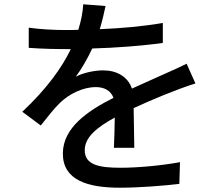

<svg xmlns="http://www.w3.org/2000/svg" viewBox="-20 -824 1040 895"><path d="M472 -796 368 -804C366 -768 358 -726 345 -685C325 -684 305 -684 286 -684C238 -684 167 -687 114 -695V-601C179 -596 245 -595 310 -595C269 -510 201 -413 84 -303L170 -239C203 -281 232 -318 261 -346C303 -386 366 -418 427 -418C464 -418 496 -403 509 -368C393 -309 273 -231 273 -108C273 16 389 51 538 51C628 51 744 42 816 33L819 -68C731 -52 622 -42 541 -42C440 -42 375 -56 375 -124C375 -183 429 -229 515 -276C514 -227 513 -170 511 -135H606C605 -183 604 -263 603 -320C690 -360 799 -406 891 -435L850 -527C818 -511 789 -498 755 -483C708 -461 657 -440 595 -411C576 -467 524 -496 461 -496C422 -496 366 -485 333 -466C361 -504 388 -551 410 -598C518 -601 641 -610 739 -624V-717C648 -701 543 -692 445 -688C458 -731 466 -768 472 -796Z"/></svg>

Font: DAIFUKU Sans JP Medium
Style: Regular
Weight: 500
Designer: Original font ‘Source Han Sans JP’ : Ryoko NISHIZUKA  (kana, bopomofo & ideographs); Paul D. Hunt (Latin, Greek & Cyrill
Foundry: Daifuku
Version: Version 1.000